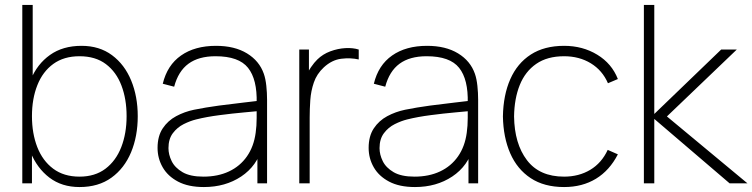

<svg xmlns="http://www.w3.org/2000/svg" viewBox="-20 -740 3037 775"><path d="M301 15Q229.5 15 179.5 -23Q129.5 -61 103.2 -125.8Q77 -190.5 77 -271Q77 -353 103.5 -417.2Q130 -481.5 181.8 -518.2Q233.5 -555 309 -555Q381.5 -555 432.2 -517.2Q483 -479.5 509.5 -415Q536 -350.5 536 -271Q536 -190 509 -125.2Q482 -60.5 429.8 -22.8Q377.5 15 301 15ZM109 0H70V-720H112V-425H109ZM301 -27Q363.5 -27 405.8 -59Q448 -91 469.5 -146.2Q491 -201.5 491 -271Q491 -340 470.2 -394.8Q449.5 -449.5 407.5 -481.2Q365.5 -513 301 -513Q238 -513 195.2 -482Q152.5 -451 130.8 -396.2Q109 -341.5 109 -271Q109 -201.5 130.5 -146.2Q152 -91 194.8 -59Q237.5 -27 301 -27Z M803 15Q740 15 698.5 -7Q657 -29 636.5 -65Q616 -101 616 -143Q616 -190.5 636.8 -221.8Q657.5 -253 691 -271Q724.5 -289 763 -297Q810 -306.5 863.8 -313.8Q917.5 -321 963 -326Q1008.5 -331 1031 -334L1016 -324Q1018.5 -419.5 981.2 -466.2Q944 -513 850 -513Q782 -513 740.8 -482.8Q699.5 -452.5 683 -390L637 -402Q655 -477 710.8 -516Q766.5 -555 852 -555Q927 -555 977 -524.5Q1027 -494 1045 -442Q1052 -422 1055 -393.5Q1058 -365 1058 -338V0H1019V-148L1039 -147Q1017.5 -70 953.5 -27.5Q889.5 15 803 15ZM801 -27Q859.5 -27 904.2 -48Q949 -69 976.8 -108.8Q1004.5 -148.5 1012 -204Q1016 -232 1016 -264Q1016 -296 1016 -310L1038 -293Q1011.5 -290.5 964.8 -286.2Q918 -282 866 -275.2Q814 -268.5 772 -258Q747.5 -252 721.5 -239Q695.5 -226 677.8 -202.5Q660 -179 660 -142Q660 -116 673 -89.5Q686 -63 716.8 -45Q747.5 -27 801 -27Z M1230 0H1188V-540H1227V-411L1214 -428Q1222.5 -450 1235.5 -469Q1248.5 -488 1261 -500Q1283 -521.5 1313.2 -532.8Q1343.5 -544 1374 -545.8Q1404.5 -547.5 1428 -540V-500Q1394.5 -507.5 1357 -502.8Q1319.5 -498 1287 -468Q1258.5 -441.5 1246.8 -407Q1235 -372.5 1232.5 -335.8Q1230 -299 1230 -266Z M1655 15Q1592 15 1550.5 -7Q1509 -29 1488.5 -65Q1468 -101 1468 -143Q1468 -190.5 1488.8 -221.8Q1509.5 -253 1543 -271Q1576.5 -289 1615 -297Q1662 -306.5 1715.8 -313.8Q1769.5 -321 1815 -326Q1860.5 -331 1883 -334L1868 -324Q1870.5 -419.5 1833.2 -466.2Q1796 -513 1702 -513Q1634 -513 1592.8 -482.8Q1551.5 -452.5 1535 -390L1489 -402Q1507 -477 1562.8 -516Q1618.5 -555 1704 -555Q1779 -555 1829 -524.5Q1879 -494 1897 -442Q1904 -422 1907 -393.5Q1910 -365 1910 -338V0H1871V-148L1891 -147Q1869.5 -70 1805.5 -27.5Q1741.5 15 1655 15ZM1653 -27Q1711.5 -27 1756.2 -48Q1801 -69 1828.8 -108.8Q1856.5 -148.5 1864 -204Q1868 -232 1868 -264Q1868 -296 1868 -310L1890 -293Q1863.5 -290.5 1816.8 -286.2Q1770 -282 1718 -275.2Q1666 -268.5 1624 -258Q1599.5 -252 1573.5 -239Q1547.5 -226 1529.8 -202.5Q1512 -179 1512 -142Q1512 -116 1525 -89.5Q1538 -63 1568.8 -45Q1599.5 -27 1653 -27Z M2257 15Q2176.5 15 2122 -21Q2067.5 -57 2039.5 -121.2Q2011.5 -185.5 2010 -270Q2011.5 -356.5 2039.8 -420.5Q2068 -484.5 2122.5 -519.8Q2177 -555 2257 -555Q2332 -555 2390.8 -519.2Q2449.5 -483.5 2474 -421L2434 -404Q2411.5 -456 2364.8 -484.5Q2318 -513 2257 -513Q2189 -513 2144.5 -482.2Q2100 -451.5 2078 -396.8Q2056 -342 2055 -270Q2056.5 -160 2107 -93.5Q2157.5 -27 2257 -27Q2316.5 -27 2362.5 -54.5Q2408.5 -82 2433 -135L2474 -117Q2440.5 -52 2385.5 -18.5Q2330.5 15 2257 15Z M2621 0H2579V-720H2621V-280L2891 -540H2954L2672 -270L2997 0H2925L2621 -260Z"/></svg>

Font: Manrope Variable Light
Style: Regular
Weight: 200
Designer: Mikhail Sharanda
Foundry: Mikhail Sharanda
Version: Version 4.505